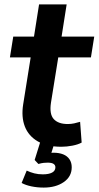

<svg xmlns="http://www.w3.org/2000/svg" viewBox="-20 -655 447 870"><path d="M258 10Q193 10 151 -14.5Q109 -39 92.5 -82Q76 -125 85 -182L119 -395H25L40 -489H134L157 -635H282L259 -489H407L392 -395H244L211 -190Q203 -138 223.5 -115.5Q244 -93 287 -93Q302 -93 316 -96Q330 -99 343 -103L350 -9Q334 0 308 5Q282 10 258 10ZM178 195Q149 195 122.5 189.5Q96 184 78 174L101 118Q118 126 135.5 130.5Q153 135 174 135Q201 135 216 127Q231 119 231 103Q231 93 222.5 87.5Q214 82 196 82Q187 82 177.5 83Q168 84 154 88L137 70L165 -20H231L207 56L176 45Q188 41 200 39Q212 37 222 37Q248 37 266.5 44.5Q285 52 295 67Q305 82 305 103Q305 145 269 170Q233 195 178 195Z"/></svg>

Font: Nunito Sans 12pt ExtraLight
Style: Italic
Weight: 200
Italic angle: -9°
Designer: Vernon Adams
Foundry: Vernon Adams
Version: Version 3.101;gftools[0.9.27]